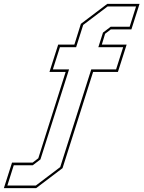

<svg xmlns="http://www.w3.org/2000/svg" viewBox="-111 -770 740 990"><path d="M-91 200 -49 68.5H57L86.5 46L227.5 -399H144L189 -540H272.5L306 -647L442 -750H608.5L566.5 -618.5H460.5L431 -596L414 -540H542L497 -399H369L211.5 97L75.5 200ZM-73 186.5H74L199.5 91.5L359.5 -412H487.5L524 -526.5H396L420 -602L459.5 -632H557.5L590.5 -736.5H443.5L318 -641.5L281.5 -526.5H198L161.5 -412H245L97.5 52L58 82H-40Z"/></svg>

Font: Tourney Condensed Thin
Style: Italic
Weight: 100
Width: 3
Italic angle: -12°
Designer: Tyler Finck
Foundry: Etcetera Type Co
Version: Version 1.010; ttfautohint (v1.8.3)